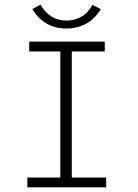

<svg xmlns="http://www.w3.org/2000/svg" viewBox="-20 -801 590 821"><path d="M97 0V-42H238V-581H105V-623H428V-581H287V-42H434V0ZM375 -780 411 -762Q386 -720 348 -699.5Q310 -679 264 -679Q170 -679 118 -762L153 -781Q193 -713 264 -713Q298 -713 327 -729Q356 -745 375 -780Z"/></svg>

Font: Inconsolata SemiExpanded Light
Style: Regular
Weight: 300
Width: 6
Monospace: yes
Designer: Raph Levien, Cyreal, Brenton Simpson
Foundry: Raph Levien, Cyreal, Google
Version: Version 3.001; ttfautohint (v1.8.2.53-6de2)